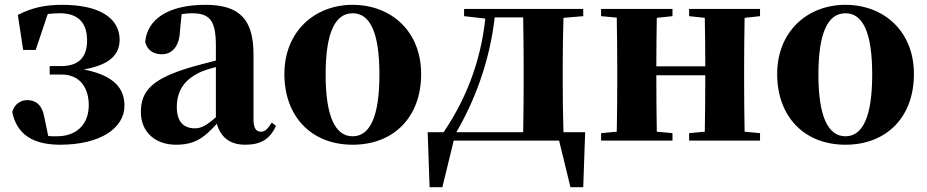

<svg xmlns="http://www.w3.org/2000/svg" viewBox="-20 -583 3844 796"><path d="M76 -376H128L178 -525C193 -527 210 -528 229 -528C301 -528 340 -491 341 -419C342 -348 309 -309 233 -309H186V-274H235C316 -274 348 -213 348 -147C348 -68 298 -18 216 -18C202 -18 191 -18 180 -19L164 -96C154 -152 126 -167 94 -168C68 -169 37 -151 31 -117C50 -28 114 17 229 17C395 17 496 -51 496 -145C496 -214 456 -270 327 -295C437 -314 476 -358 476 -419C475 -510 390 -563 238 -563C169 -563 114 -552 54 -521Z M875 -97C838 -64 815 -51 788 -51C741 -51 713 -79 713 -139C713 -212 750 -259 820 -288C832 -293 852 -299 875 -305ZM661 -504 677 -510ZM1107 -75C1088 -45 1077 -37 1062 -37C1043 -37 1031 -50 1031 -88V-357C1031 -502 974 -563 832 -563C677 -563 590 -503 582 -409C590 -376 615 -358 651 -358C689 -358 723 -385 726 -453L733 -524C748 -527 761 -528 775 -528C851 -528 875 -497 875 -393V-332C840 -323 805 -314 777 -306C616 -259 564 -210 564 -119C564 -35 624 17 710 17C790 17 828 -14 879 -70C894 -16 931 17 997 17C1061 17 1099 -6 1124 -61Z M1442 17C1612 17 1726 -97 1726 -276C1726 -455 1600 -563 1442 -563C1285 -563 1159 -453 1159 -276C1159 -100 1271 17 1442 17ZM1442 -18C1370 -18 1330 -100 1330 -274C1330 -449 1370 -528 1442 -528C1514 -528 1553 -449 1553 -274C1553 -100 1514 -18 1442 -18Z M1872 -35C1945 -160 2010 -325 2031 -511H2149C2150 -453 2151 -365 2151 -308V-238C2151 -181 2150 -93 2149 -35ZM2316 -35C2314 -93 2313 -181 2313 -238V-308C2313 -364 2314 -450 2316 -509L2398 -516V-546H1904V-516L1992 -506C1972 -315 1902 -156 1819 -35H1753L1761 193H1814L1861 0H2298L2345 193H2398L2406 -35Z M3131 -516V-546H2837V-516L2902 -509C2903 -454 2904 -371 2904 -308H2701C2701 -371 2702 -454 2703 -509L2768 -516V-546H2472V-516L2537 -510C2538 -451 2539 -364 2539 -308V-238C2539 -182 2538 -95 2537 -37L2472 -31V0H2768V-31L2703 -37C2702 -95 2701 -186 2701 -271H2904C2904 -186 2903 -95 2902 -37L2837 -31V0H3131V-31L3067 -37C3066 -95 3065 -182 3065 -238V-308C3065 -364 3066 -451 3067 -509Z M3485 17C3655 17 3769 -97 3769 -276C3769 -455 3643 -563 3485 -563C3328 -563 3202 -453 3202 -276C3202 -100 3314 17 3485 17ZM3485 -18C3413 -18 3373 -100 3373 -274C3373 -449 3413 -528 3485 -528C3557 -528 3596 -449 3596 -274C3596 -100 3557 -18 3485 -18Z"/></svg>

Font: Noto Serif KR Black
Style: Regular
Weight: 900
Version: Version 1.001;PS 1.001;hotconv 16.6.54;makeotf.lib2.5.65590